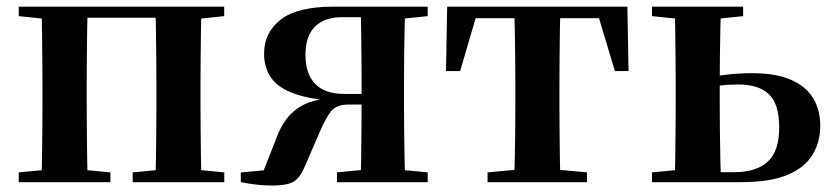

<svg xmlns="http://www.w3.org/2000/svg" viewBox="-20 -556 2539 586"><path d="M105.9 0Q107.6 -25.5 108.1 -67.5Q108.6 -109.6 109.1 -154.8Q109.6 -200 109.6 -234.8V-301.2Q109.6 -335.7 109.1 -381.1Q108.6 -426.5 108.1 -468.7Q107.6 -511 105.9 -535.7H247.6Q246.6 -510.7 246.1 -468.5Q245.6 -426.3 245.1 -381Q244.6 -335.6 244.6 -301.2V-234.8Q244.6 -200 245.1 -154.8Q245.6 -109.6 246.1 -67.5Q246.6 -25.5 247.6 0ZM454.4 0Q455.4 -25.5 455.9 -67.5Q456.4 -109.6 456.9 -154.8Q457.4 -200 457.4 -234.8V-301.2Q457.4 -335.6 456.9 -381Q456.4 -426.3 455.9 -468.5Q455.4 -510.7 454.4 -535.7H594.9Q593.9 -510.7 593.4 -468.5Q592.9 -426.3 592.4 -381Q591.9 -335.6 591.9 -301.2V-234.8Q591.9 -200 592.4 -154.8Q592.9 -109.6 593.4 -67.5Q593.9 -25.5 594.9 0ZM37.2 0V-29.9L147 -40.2H208.6L317 -29.9V0ZM385 0V-29.9L494.5 -40.2H557.1L664.5 -29.9V0ZM37.2 -506.8V-535.7H176.9V-495.5H147ZM525.4 -495.5V-535.7H664.3V-506.8L557.1 -495.5ZM176.9 -501.8V-535.7H525.4V-501.8Z M998 -535.7H1285.4V-506.8L1175.7 -495.5L1145.8 -503.5H1023.4Q970.7 -503.5 941.5 -474.9Q912.4 -446.3 912.4 -388.3Q912.4 -330.9 941.8 -300.1Q971.2 -269.4 1030.6 -269.4H1145.8V-237H1044Q1006.2 -237 989.8 -215.8Q973.5 -194.5 956.6 -154.9L911 -49.7Q898 -16.8 878.9 -3.3Q859.9 10.2 809.8 10.2Q787.7 10.2 764.6 7.7Q741.6 5.2 714.9 0V-29.6L851.5 -42.4L775.1 -11.2L825.7 -139.9Q846.8 -195.5 887.2 -224.7Q927.6 -253.9 1005 -258.1L1001.5 -247.9Q924.1 -253.3 876.5 -270.7Q829 -288.1 807.5 -318.6Q786 -349.1 786 -392.7Q786 -456.4 836.5 -496Q887.1 -535.7 998 -535.7ZM1080.7 0Q1081.7 -25.5 1082.2 -67.9Q1082.7 -110.4 1083.2 -158.9Q1083.7 -207.5 1083.7 -248.7V-301.2Q1083.7 -335.7 1083.2 -381Q1082.7 -426.4 1082.2 -468.7Q1081.7 -511 1080.7 -535.7H1216.8Q1215.8 -511 1214.9 -468.7Q1214 -426.4 1213.5 -381Q1213 -335.7 1213 -301.2V-234.8Q1213 -200 1213.5 -154.7Q1214 -109.4 1214.9 -67.4Q1215.8 -25.5 1216.8 0ZM1008.4 0V-29.9L1114.6 -40.2H1178.2L1285.4 -29.9V0Z M1341.2 -339.1 1344.8 -535.7H1894.8L1898.4 -339.1H1856.7L1798.1 -534.2L1864 -500.4H1375.6L1441.5 -534.2L1384.4 -339.1ZM1468.1 0V-29.9L1579.7 -40.2H1660.6L1771.5 -29.9V0ZM1549.2 0Q1550.2 -25.5 1551.1 -67.4Q1551.9 -109.4 1552.4 -154.7Q1552.9 -200 1552.9 -234.8V-301.2Q1552.9 -335.7 1552.4 -381Q1551.9 -426.4 1551.1 -468.7Q1550.2 -511 1549.2 -535.7H1690.4Q1689.4 -511 1688.9 -468.7Q1688.4 -426.4 1687.9 -381Q1687.4 -335.7 1687.4 -301.2V-234.8Q1687.4 -200 1687.9 -154.7Q1688.4 -109.4 1688.9 -67.4Q1689.4 -25.5 1690.4 0Z M2109.5 0V-30.5H2220.5Q2288.9 -30.5 2323.6 -62.9Q2358.2 -95.4 2358.2 -166.5Q2358.2 -238.7 2326.9 -268.4Q2295.5 -298.1 2233.8 -298.1Q2202.6 -298.1 2175.6 -294.9Q2148.5 -291.8 2121.4 -285.8V-316.8Q2160 -324 2199.2 -328.3Q2238.4 -332.7 2275.1 -332.7Q2347.3 -332.7 2393.2 -312.9Q2439.1 -293.2 2461.3 -257.1Q2483.5 -221 2483.5 -172.1Q2483.5 -122.3 2459.8 -83.4Q2436.1 -44.5 2383.2 -22.2Q2330.2 0 2240.9 0ZM2039.3 0Q2040.3 -25.5 2040.8 -67.4Q2041.3 -109.4 2041.8 -154.7Q2042.3 -200 2042.3 -234.8V-301.2Q2042.3 -335.7 2041.8 -381Q2041.3 -426.4 2040.8 -468.7Q2040.3 -511 2039.3 -535.7H2180.4Q2179.4 -511 2178.6 -468.7Q2177.7 -426.4 2177.2 -381Q2176.7 -335.7 2176.7 -301V-234.8Q2176.7 -200 2177.2 -154.7Q2177.7 -109.4 2178.6 -67.4Q2179.4 -25.5 2180.4 0ZM1969.9 -506.8V-535.7H2248.1V-506.8L2140.9 -495.5H2078.3ZM1969.9 0V-29.9L2078.3 -40.2H2111V0Z"/></svg>

Font: Noto Serif HK
Style: Regular
Weight: 200
Designer: Ryoko NISHIZUKA 西塚涼子 (kana & ideographs); Frank Grießhammer (Latin, Greek & Cyrillic); Wenlong ZHANG 张文龙 (bopomofo); San
Foundry: Adobe
Version: Version 2.001;hotconv 1.1.0;makeotfexe 2.6.0